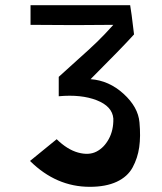

<svg xmlns="http://www.w3.org/2000/svg" viewBox="-20 -716 625 742"><path d="M330 -410Q401 -405 457.5 -353.5Q514 -302 519 -243Q524 -189 518 -147Q512 -105 492.5 -69Q473 -33 431 -13.5Q389 6 327 6Q197 6 96 -94L199 -178Q240 -138 281.5 -126.5Q323 -115 352.5 -130Q382 -145 400.5 -179Q419 -213 418 -258Q414 -305 354 -328.5Q294 -352 207 -344V-419Q236 -446 280.5 -485.5Q325 -525 354.5 -553.5Q384 -582 418 -620Q279 -618 98 -620V-696H483Q487 -676 498 -583Q452 -532 330 -410Z"/></svg>

Font: OpenDyslexic
Style: Regular
Weight: 400
Designer: Abbie Gonzalez
Version: Version 0.920;hotconv 1.0.109;makeotfexe 2.5.65596